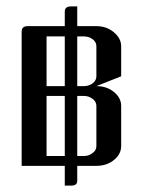

<svg xmlns="http://www.w3.org/2000/svg" viewBox="-20 -520 448 602"><path d="M47.9 0V-420.9Q47.9 -438 66.9 -438H183.1V-483.9Q183.1 -500 203.1 -500H222.2V-438H282.2Q314.5 -438 336.9 -418.9Q359.9 -399.9 359.9 -375V-280.8L282.2 -250Q314.5 -250 336.9 -231.9Q359.9 -213.4 359.9 -188V-62Q359.9 -36.6 336.9 -18.1Q314.5 0 282.2 0H222.2V46.9Q222.2 62 203.1 62H183.1V0ZM126 -30.8H183.1V-219.2H126ZM126 -250H183.1V-405.8H126ZM222.2 -30.8H243.2Q258.3 -30.8 270 -40Q282.2 -48.3 282.2 -62V-188Q282.2 -201.2 270.5 -210Q258.3 -219.2 243.2 -219.2H222.2ZM222.2 -250H243.2Q258.8 -250 270.5 -258.8Q282.2 -267.6 282.2 -280.8V-375Q282.2 -388.2 270.5 -397Q258.8 -405.8 243.2 -405.8H222.2Z"/></svg>

Font: Hhenum
Style: Regular
Weight: 400
Designer: T. Christopher White
Version: Version 1.0